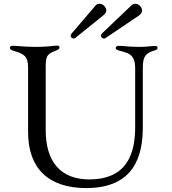

<svg xmlns="http://www.w3.org/2000/svg" viewBox="-20 -973 901 1006"><path d="M431.8 12.4C684.3 12.4 728.3 -158 728.3 -306.1V-617.9C728.7 -681.5 744.7 -694.6 791.5 -709.2C800.1 -711.6 805.4 -715.6 805.4 -722.3C805.4 -729.8 800.4 -732.2 793 -732.2C774.9 -732.2 745.7 -726.9 705.3 -727.3C646.7 -728 627.5 -733 602.6 -733C592.3 -733 586.3 -729 586.3 -721.6C586.3 -715.2 590.6 -711.6 604.8 -707.7C636 -699.2 656.6 -694.6 670.8 -678.3C682.5 -664.8 687.9 -646 688.2 -620V-308.2C688.2 -179.3 653.8 -33 447.1 -33C298.7 -33 219.5 -125 219.5 -290.5V-616.8C219.5 -676.5 222.7 -688.6 271.7 -707.4C287.6 -713.8 291.9 -717.3 291.9 -724.4C291.9 -730.5 288 -734 279.1 -734C262.1 -734 229.4 -727.3 172.6 -727.3C102.3 -727.3 69.2 -733.3 46.9 -733.3C36.6 -733.3 32 -729 32 -721.9C32 -715.6 36.2 -710.9 53.3 -706C108 -690.3 127.1 -676.1 127.1 -620.7V-281.6C127.1 -90.6 234 12.4 431.8 12.4ZM350.1 -786.2C350.1 -778.1 357.6 -771 365.8 -771C368.6 -771 371.1 -771.7 373.6 -773.4L519.9 -891.3C530.9 -900.2 536.9 -908 536.9 -917.6C536.9 -935 520.2 -953.1 502.1 -953.1C495 -953.1 487.2 -951.7 481.9 -945.3L357.2 -799.7C353 -794.7 350.1 -790.8 350.1 -786.2ZM509.2 -786.2C509.2 -778.1 516.7 -771 524.9 -771C527.7 -771 530.2 -772 532.7 -773.4L707.4 -891.3C718.8 -899.1 724.4 -908 724.4 -917.6C724.4 -935 707.7 -953.1 689.6 -953.1C682.5 -953.1 675.1 -951 669 -945.3L516.3 -799.7C511.4 -795.5 509.2 -790.8 509.2 -786.2Z"/></svg>

Font: Margiela Serif Text
Style: Regular
Weight: 400
Designer: Andreas Faust, Stefan Endress
Version: Version 1.002;FEAKit 1.0